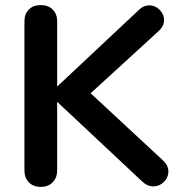

<svg xmlns="http://www.w3.org/2000/svg" viewBox="-20 -730 700 756"><path d="M538.1 -17.1 205.1 -329.1V-59.1Q205.1 -30.3 187.5 -12.2Q169.9 5.9 140.6 5.9Q111.3 5.9 93.8 -12Q76.2 -29.8 76.2 -59.1V-646Q76.2 -674.8 93.5 -692.4Q110.8 -710 140.4 -710Q169.9 -710 187.5 -692.4Q205.1 -674.8 205.1 -646V-389.2L526.9 -690.9Q544.9 -709 567.9 -709Q590.8 -709 608.4 -691.4Q626 -673.8 626 -650.9Q626 -627.9 606 -608.9L336.9 -362.8L623 -97.2Q643.1 -78.1 643.1 -54.7Q643.1 -31.2 625.5 -13.7Q607.9 3.9 583.5 3.9Q559.1 3.9 538.1 -17.1Z"/></svg>

Font: Nunito-Bold
Style: Bold
Weight: 700
Designer: Vernon Adams
Foundry: newtypography
Version: Version 3.000